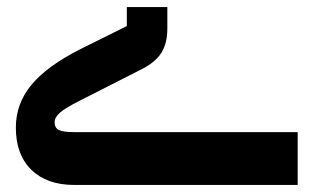

<svg xmlns="http://www.w3.org/2000/svg" viewBox="-20 -525 890 545"><path d="M191 0Q113 0 69 -43Q25 -86 25 -163Q25 -231 69.5 -284.5Q114 -338 209 -386L340 -451V-505H455V-444Q455 -402 438 -375Q421 -348 381 -328L206 -239Q166 -219 150.5 -205.5Q135 -192 135 -178Q135 -162 147 -156Q159 -150 190 -150H825V0Z"/></svg>

Font: IBM Plex Arabic
Style: Bold
Weight: 700
Designer: Mike Abbink, Paul van der Laan, Pieter van Rosmalen, Wael Morcos, Khajak Apelian
Foundry: Bold Monday
Version: Version 1.0